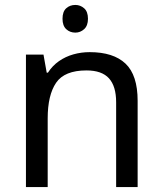

<svg xmlns="http://www.w3.org/2000/svg" viewBox="-20 -757 658 777"><path d="M285 -737Q305 -737 320.5 -723.5Q336 -710 336 -681Q336 -653 320.5 -639Q305 -625 285 -625Q263 -625 248 -639Q233 -653 233 -681Q233 -710 248 -723.5Q263 -737 285 -737ZM343 -546Q439 -546 488 -499.5Q537 -453 537 -349V0H450V-343Q450 -408 421 -440Q392 -472 330 -472Q241 -472 207 -422Q173 -372 173 -278V0H85V-536H156L169 -463H174Q192 -491 218.5 -509.5Q245 -528 277 -537Q309 -546 343 -546Z"/></svg>

Font: korean15
Style: Book
Weight: 400
Designer: Jelle Bosma - Monotype Design Team
Foundry: Monotype Imaging Inc.
Version: Version 2.003